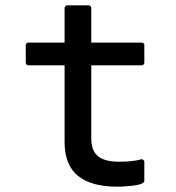

<svg xmlns="http://www.w3.org/2000/svg" viewBox="-20 -683 658 717"><path d="M76.2 -449.2V-514.2Q76.2 -518.6 79.1 -521.2Q82 -523.9 85.9 -523.9H221.2V-652.8Q221.2 -656.7 224.4 -659.9Q227.5 -663.1 231 -663.1H311Q315.4 -663.1 318.1 -659.9Q320.8 -656.7 320.8 -652.8V-523.9H508.8Q519 -523.9 519 -514.2V-449.2Q519 -444.8 516.1 -441.9Q513.2 -439 508.8 -439H320.8V-168Q320.8 -119.6 346.2 -99.4Q371.6 -79.1 423.8 -79.1Q476.1 -79.1 506.8 -87.9Q511.2 -89.4 515.1 -86.2Q519 -83 519 -78.1V-7.8Q519 -1 506.1 3.9Q493.2 8.8 473.9 10.7Q454.6 12.7 441.4 13.4Q428.2 14.2 418.9 14.2Q320.8 14.2 271 -26.4Q221.2 -66.9 221.2 -152.8V-439H85.9Q82 -439 79.1 -441.9Q76.2 -444.8 76.2 -449.2Z"/></svg>

Font: Fragment Mono SemBd
Style: Regular
Weight: 600
Designer: Wei Huang based on Nimbus Sans by URW Studio, based on Helvetica by Max Miedinger.
Foundry: Wei Huang
Version: Version 1.011